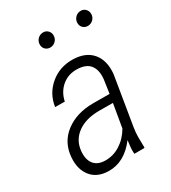

<svg xmlns="http://www.w3.org/2000/svg" viewBox="-179 -816 820 919"><g transform="rotate(-30 230.5 -356.0)"><path d="M294.9 0Q293 -18.6 294.9 -36.6L299.3 -73.2Q234.4 12.2 147.5 10.3Q85 9.3 52.7 -31Q20.5 -71.3 25.4 -134.8Q30.8 -214.8 91.8 -261.5Q152.8 -308.1 245.6 -308.1L335.4 -307.6L346.2 -381.8Q351.6 -430.7 330.3 -458.7Q309.1 -486.8 258.3 -487.8Q210.4 -488.8 176 -460Q141.6 -431.2 131.3 -382.8L78.1 -383.3Q87.9 -451.7 139.9 -495.6Q191.9 -539.6 263.7 -538.6Q334 -537.6 370.1 -495.6Q406.2 -453.6 399.4 -380.4L355 -110.8Q350.6 -83.5 350.6 -58.1L351.6 -5.9L350.6 0ZM157.2 -41.5Q202.6 -40.5 241.5 -65.2Q280.3 -89.8 305.7 -133.3L327.6 -262.2L252.4 -262.7Q178.7 -262.7 132.8 -229.7Q86.9 -196.8 81.1 -139.2Q76.7 -93.8 96.4 -68.1Q116.2 -42.5 157.2 -41.5ZM164.1 -681.2Q165 -697.8 176.8 -709.5Q188.5 -721.2 205.6 -721.7Q222.7 -722.2 233.6 -710.2Q244.6 -698.2 243.2 -681.2Q242.2 -664.6 230.2 -653.3Q218.3 -642.1 201.7 -641.6Q184.6 -641.6 173.8 -652.8Q163.1 -664.1 164.1 -681.2ZM371.6 -680.7Q372.6 -697.3 384.3 -709Q396 -720.7 413.1 -721.2Q430.2 -721.7 440.9 -709.7Q451.7 -697.8 450.7 -680.7Q449.7 -664.1 437.7 -652.8Q425.8 -641.6 409.2 -641.1Q392.1 -641.1 381.3 -652.3Q370.6 -663.6 371.6 -680.7Z"/></g></svg>

Font: TypoPRO Roboto
Style: Italic
Weight: 300
Italic angle: -12°
Designer: Google
Version: Version 2.136; 2016